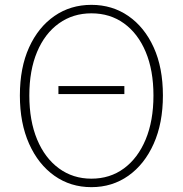

<svg xmlns="http://www.w3.org/2000/svg" viewBox="-20 -759 754 792"><path d="M221 -371V-404H493V-371ZM357 13Q271 13 204.5 -34Q138 -81 100 -166Q62 -251 62 -365Q62 -480 100 -563.5Q138 -647 204.5 -693Q271 -739 357 -739Q443 -739 509.5 -693Q576 -647 614 -563.5Q652 -480 652 -365Q652 -251 614 -166Q576 -81 509.5 -34Q443 13 357 13ZM357 -22Q434 -22 491.5 -64.5Q549 -107 581 -184Q613 -261 613 -365Q613 -469 581 -545Q549 -621 491.5 -662.5Q434 -704 357 -704Q281 -704 223 -662.5Q165 -621 133 -545Q101 -469 101 -365Q101 -261 133 -184Q165 -107 223 -64.5Q281 -22 357 -22Z"/></svg>

Font: Noto Sans JP
Style: Regular
Weight: 100
Designer: Ryoko NISHIZUKA 西塚涼子 (kana, bopomofo & ideographs); Paul D. Hunt (Latin, Greek & Cyrillic); Sandoll Communications 산돌커뮤니
Foundry: Adobe
Version: Version 2.004;hotconv 1.0.118;makeotfexe 2.5.65603